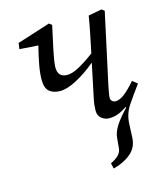

<svg xmlns="http://www.w3.org/2000/svg" viewBox="-110 -569 760 896"><g transform="rotate(-15 270.0 -121.0)"><path d="M182 -169Q149 -169 129.5 -185Q110 -201 110 -242Q110 -272 117 -311Q124 -350 137 -401L47 -407L51 -436L211 -487L224 -477Q209 -410 201 -371Q193 -332 190 -312Q187 -292 187 -280Q187 -258 198 -245.5Q209 -233 233 -233Q256 -233 289.5 -251Q323 -269 366 -301Q375 -344 384 -388Q393 -432 400 -475L465 -487L478 -477L404 -135Q400 -116 397.5 -101Q395 -86 395 -78Q395 -68 402 -62Q409 -56 418 -56Q438 -56 461.5 -74Q485 -92 516 -128L540 -109Q506 -63 480 -24.5Q454 14 452 61L449 128Q447 175 413 203.5Q379 232 328 245L322 218Q346 207 360.5 192.5Q375 178 376 158L380 113Q382 85 400.5 55.5Q419 26 458 -15L455 -18Q436 -4 414.5 4.5Q393 13 370 13Q349 13 332.5 0Q316 -13 316 -38Q316 -49 317.5 -64.5Q319 -80 326 -111L357 -259Q309 -219 262 -194Q215 -169 182 -169Z"/></g></svg>

Font: Source Serif Pro
Style: Italic
Weight: 400
Italic angle: -12°
Designer: Frank Grießhammer
Foundry: Adobe Systems Incorporated
Version: Version 3.001;hotconv 1.0.111;makeotfexe 2.5.65597